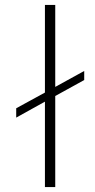

<svg xmlns="http://www.w3.org/2000/svg" viewBox="-20 -762 386 782"><path d="M323 -473V-436L205 -371V0H163V-348L46 -283V-321L163 -385V-742H205V-408Z"/></svg>

Font: Gontserrat ExtraLight
Style: Regular
Weight: 275
Designer: Julieta Ulanovsky
Foundry: Julieta Ulanovsky
Version: Version 6.001